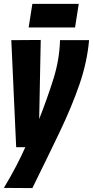

<svg xmlns="http://www.w3.org/2000/svg" viewBox="-22 -754 477 985"><path d="M286 -548H435Q425 -435 385.5 -320.5Q346 -206 284 -76.5Q222 53 144 211L-2 210Q36 146 62 96Q88 46 108 1H61L36 -548L187 -549L179 -143Q222 -253 252.5 -350.5Q283 -448 286 -548ZM125 -613 144 -734H382L363 -613Z"/></svg>

Font: Georama Condensed ExtraBold
Style: Italic
Weight: 800
Width: 3
Italic angle: -9°
Designer: Jean-Baptiste Levee
Foundry: Production Type
Version: Version 1.000